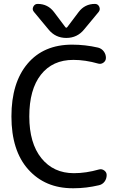

<svg xmlns="http://www.w3.org/2000/svg" viewBox="-20 -999 653 1008"><path d="M392.6 -935.5Q424.8 -978.5 478.5 -978.5Q494.1 -978.5 501 -963.9Q507.8 -949.2 498 -936.5L421.9 -844.7Q385.7 -799.8 328.1 -799.8Q270.5 -799.8 234.4 -844.7L158.2 -936.5Q147.5 -949.2 154.8 -963.9Q162.1 -978.5 177.7 -978.5Q231.4 -978.5 263.7 -935.5L323.2 -856.4Q328.1 -850.6 333 -856.4ZM500 -109.4Q514.6 -113.3 527.3 -104Q540 -94.7 540 -80.1Q540 -60.5 528.8 -45.4Q517.6 -30.3 499 -26.4Q432.6 -10.7 367.2 -10.7Q364.3 -10.7 361.3 -10.7Q216.8 -10.7 128.4 -109.4Q40 -208 40 -387.7Q40 -564.5 124.5 -664.6Q209 -764.6 358.4 -764.6Q427.7 -764.6 495.1 -749Q513.7 -744.1 524.9 -729Q536.1 -713.9 536.1 -695.3Q536.1 -679.7 523.4 -670.4Q510.7 -661.1 496.1 -665Q427.7 -684.6 365.2 -684.6Q255.9 -684.6 194.8 -606.9Q133.8 -529.3 133.8 -387.7Q133.8 -247.1 197.3 -168.5Q260.7 -89.8 368.2 -89.8Q431.6 -89.8 500 -109.4Z"/></svg>

Font: Gen Jyuu Gothic Regular
Style: Regular
Weight: 400
Designer: [Source Han Sans]
Ryoko NISHIZUKA  (kana & ideographs); Paul D. Hunt (Latin, Greek & Cyrillic); Wenlong ZHANG  (bopomofo
Version: Version 1.002.20150607